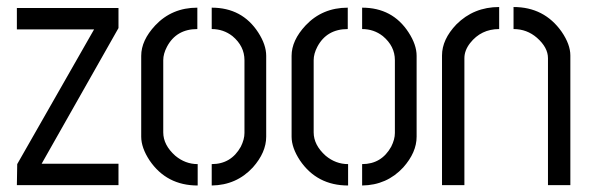

<svg xmlns="http://www.w3.org/2000/svg" viewBox="-20 -541 1724 561"><path d="M29.3 0 30.3 -61.5 254.9 -455.1H29.3V-517.6H326.2V-459L101.6 -62.5H326.2V0Z M392.6 -141.6V-377.9Q392.6 -422.9 433.6 -466.8Q482.4 -518.6 556.6 -518.6V-456.1Q495.1 -456.1 467.8 -404.3Q457 -383.8 457 -365.2V-154.3Q457 -117.2 492.2 -85.9Q521.5 -61.5 557.6 -61.5V1Q466.8 1 417 -72.3Q392.6 -109.4 392.6 -141.6ZM598.6 1V-61.5Q655.3 -61.5 683.6 -112.3Q694.3 -133.8 694.3 -152.3V-365.2Q694.3 -406.2 659.2 -435.5Q632.8 -456.1 598.6 -456.1V-518.6Q687.5 -518.6 734.4 -446.3Q757.8 -410.2 757.8 -377.9V-141.6Q757.8 -95.7 718.8 -51.8Q670.9 0 598.6 1Z M832 -141.6V-377.9Q832 -422.9 873 -466.8Q921.9 -518.6 996.1 -518.6V-456.1Q934.6 -456.1 907.2 -404.3Q896.5 -383.8 896.5 -365.2V-154.3Q896.5 -117.2 931.6 -85.9Q960.9 -61.5 997.1 -61.5V1Q906.2 1 856.4 -72.3Q832 -109.4 832 -141.6ZM1038.1 1V-61.5Q1094.7 -61.5 1123 -112.3Q1133.8 -133.8 1133.8 -152.3V-365.2Q1133.8 -406.2 1098.6 -435.5Q1072.3 -456.1 1038.1 -456.1V-518.6Q1127 -518.6 1173.8 -446.3Q1197.3 -410.2 1197.3 -377.9V-141.6Q1197.3 -95.7 1158.2 -51.8Q1110.4 0 1038.1 1Z M1271.5 0V-378.9Q1271.5 -425.8 1313.5 -469.7Q1364.3 -520.5 1438.5 -520.5V-456.1Q1385.7 -456.1 1353.5 -415Q1336.9 -393.6 1336.9 -371.1V0ZM1480.5 -456.1V-520.5Q1570.3 -520.5 1621.1 -448.2Q1646.5 -411.1 1646.5 -378.9V0H1581.1V-371.1Q1581.1 -402.3 1548.8 -430.7Q1519.5 -456.1 1480.5 -456.1Z"/></svg>

Font: Post No Bills Colombo Medium
Style: Regular
Weight: 500
Designer: Kosala Senevirathne, Siva Puranthara, Lasantha Premarathna, Tharique Azeez
Foundry: Mooniak
Version: Version 1.220 ; ttfautohint (v1.6)